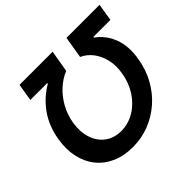

<svg xmlns="http://www.w3.org/2000/svg" viewBox="-173 -929 1139 1139"><g transform="rotate(-45 397.0 -359.5)"><path d="M58.1 -336.9Q73.7 -431.6 123 -501Q172.4 -570.3 245.1 -612.8L246.6 -618.7H104.5L122.6 -727.5H400.4L377 -590.3Q333 -572.8 293.2 -536.9Q253.4 -501 225.8 -451.4Q198.2 -401.9 188.5 -343.3Q177.7 -276.4 195.3 -222.7Q212.9 -168.9 254.4 -137.9Q295.9 -106.9 355.5 -106.4Q416 -106.9 467.8 -137.9Q519.5 -168.9 554.7 -222.9Q589.8 -276.9 600.6 -344.2Q610.8 -403.3 599.1 -452.6Q587.4 -502 559.8 -537.6Q532.2 -573.2 493.7 -590.3L516.6 -727.5H793.9L776.4 -618.7H634.3L633.3 -613.3Q691.9 -571.3 718.5 -501.7Q745.1 -432.1 729 -336.4Q716.3 -260.3 681.4 -197Q646.5 -133.8 593.8 -87.4Q541 -41 475.6 -15.6Q410.2 9.8 336.4 9.8Q262.7 9.8 205.6 -15.6Q148.4 -41 111.1 -87.4Q73.7 -133.8 59.6 -197.3Q45.4 -260.7 58.1 -336.9Z"/></g></svg>

Font: Inter 20pt SemiBold
Style: Italic
Weight: 600
Italic angle: -9.3988°
Version: Version 4.001;git-66647c0bb